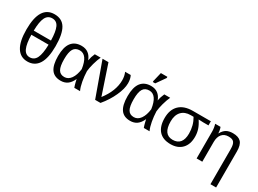

<svg xmlns="http://www.w3.org/2000/svg" viewBox="-41 -1562 3466 2579"><g transform="rotate(30 1692.5 -273.0)"><path d="M504 -358Q504 -171 446 -80.5Q388 10 276 10Q167 10 109.5 -82.5Q52 -175 52 -358Q52 -724 279 -724Q397 -724 450.5 -634.5Q504 -545 504 -358ZM275 -55Q345 -55 377 -121Q409 -187 412 -329H145Q147 -193 178 -124Q209 -55 275 -55ZM280 -661Q211 -661 179 -596.5Q147 -532 145 -393H412Q409 -532 379 -596.5Q349 -661 280 -661Z M968 -116Q937 -49 894.5 -19.5Q852 10 792 10Q692 10 645 -57Q598 -124 598 -262Q598 -401 650.5 -469.5Q703 -538 806 -538Q869 -538 912 -506Q955 -474 977 -414H978Q988 -472 1014 -528H1105Q1081 -477 1060 -402Q1040 -327 1036 -279Q1037 -240 1041.5 -201Q1046 -162 1052.5 -125.5Q1059 -89 1068.5 -57Q1078 -25 1090 0H1001Q995 -15 990 -32Q985 -49 981 -65Q977 -81 974 -94.5Q971 -108 970 -116ZM690 -265Q690 -156 718 -107Q746 -58 810 -58Q870 -58 910 -114Q950 -170 962 -267Q933 -473 816 -473Q749 -473 719.5 -424.5Q690 -376 690 -265Z M1596 -413Q1596 -328 1545 -217Q1495 -105 1407 0H1324L1134 -528H1226L1378 -75Q1508 -244 1508 -409Q1508 -475 1484 -528H1571Q1596 -482 1596 -413Z M2046 -116Q2015 -49 1972.5 -19.5Q1930 10 1870 10Q1770 10 1723 -57Q1676 -124 1676 -262Q1676 -401 1728.5 -469.5Q1781 -538 1884 -538Q1947 -538 1990 -506Q2033 -474 2055 -414H2056Q2066 -472 2092 -528H2183Q2159 -477 2138 -402Q2118 -327 2114 -279Q2115 -240 2119.5 -201Q2124 -162 2130.5 -125.5Q2137 -89 2146.5 -57Q2156 -25 2168 0H2079Q2073 -15 2068 -32Q2063 -49 2059 -65Q2055 -81 2052 -94.5Q2049 -108 2048 -116ZM1768 -265Q1768 -156 1796 -107Q1824 -58 1888 -58Q1948 -58 1988 -114Q2028 -170 2040 -267Q2011 -473 1894 -473Q1827 -473 1797.5 -424.5Q1768 -376 1768 -265ZM1875 -595V-611L1909 -753H2010V-735L1912 -595Z M2735 -240Q2735 -122 2671.5 -56Q2608 10 2496 10Q2378 10 2316 -58Q2254 -126 2254 -256Q2254 -386 2326.5 -457Q2399 -528 2536 -528H2814V-464H2733L2661 -467V-465Q2701 -405 2718 -351.5Q2735 -298 2735 -240ZM2643 -238Q2643 -363 2583 -464H2539Q2448 -464 2397.5 -410Q2347 -356 2347 -257Q2347 -55 2492 -55Q2567 -55 2605 -101.5Q2643 -148 2643 -238Z M3232 207V-335Q3232 -374 3226.5 -399.5Q3221 -425 3208.5 -441Q3196 -457 3175 -463.5Q3154 -470 3123 -470Q3059 -470 3022.5 -427Q2986 -384 2986 -306V0H2898V-416Q2898 -474 2881 -528H2964Q2972 -509 2977 -483.5Q2982 -458 2982 -438H2984Q3014 -493 3053.5 -515.5Q3093 -538 3153 -538Q3240 -538 3280 -495Q3320 -452 3320 -352V207Z"/></g></svg>

Font: Libra Sans
Style: Regular
Weight: 400
Foundry: Context Ltd
Version: Version 1.000; ttfautohint (v1.3)